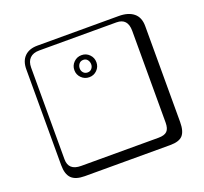

<svg xmlns="http://www.w3.org/2000/svg" viewBox="-158 -939 1415 1335"><g transform="rotate(-20 550.0 -271.0)"><path d="M556.2 -503.9Q556.2 -522.9 545.2 -537.4Q534.2 -551.8 514.2 -551.8Q494.1 -551.8 482.7 -537.4Q471.2 -522.9 471.2 -503.9Q471.2 -484.9 483.2 -471.9Q495.1 -459 514.2 -459Q533.2 -459 544.7 -472.4Q556.2 -485.8 556.2 -503.9ZM456.1 -563Q480 -586.9 513.9 -586.9Q547.9 -586.9 571.5 -563Q595.2 -539.1 595.2 -505.1Q595.2 -471.2 571.5 -447.5Q547.9 -423.8 513.9 -423.8Q480 -423.8 456.1 -447.5Q432.1 -471.2 432.1 -505.1Q432.1 -539.1 456.1 -563ZM249 -717.8Q204.1 -717.8 179.9 -693.8Q155.8 -669.9 155.8 -625V53.2Q155.8 136.2 249 136.2H820.8Q865.7 136.2 884.8 117.2Q903.8 98.1 903.8 53.2V-625Q903.8 -717.8 820.8 -717.8ZM1000 84Q1000 152.8 973.4 182.4Q946.8 211.9 880.9 211.9H249Q181.2 211.9 150.6 181.4Q120.1 150.9 120.1 84V-625Q120.1 -687 154.1 -720.5Q188 -753.9 249 -753.9H851.1Q920.9 -753.9 960.4 -721.9Q1000 -689.9 1000 -625Z"/></g></svg>

Font: Linux Biolinum Keyboard O
Style: Regular
Weight: 700
Designer: Philipp H. Poll
Foundry: Philipp H. Poll
Version: Version 0.6.1